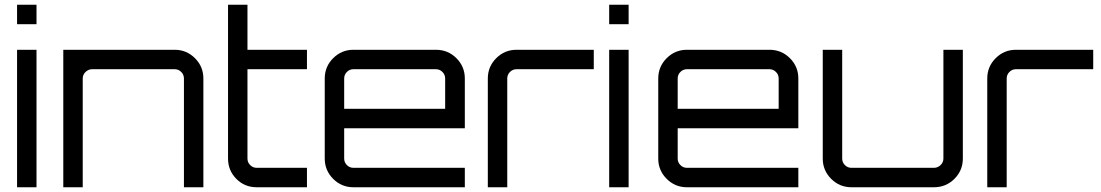

<svg xmlns="http://www.w3.org/2000/svg" viewBox="-20 -790 4645 810"><path d="M52 0V-580H134V0ZM52 -770H134V-688H52Z M717 -580Q767 -580 802.5 -544.5Q838 -509 838 -459V0H756V-459Q756 -475 744.5 -486.5Q733 -498 717 -498H369Q353 -498 341 -486.5Q329 -475 329 -459V0H247V-580Z M1275 -498H1024V-121Q1024 -105 1035.5 -93.5Q1047 -82 1063 -82H1275V0H1063Q1012 0 977 -35.5Q942 -71 942 -121V-770H1024V-580H1275Z M1819 -580Q1870 -580 1905.5 -544.5Q1941 -509 1941 -459V-249H1432V-121Q1432 -105 1443.5 -93.5Q1455 -82 1471 -82H1941V0H1471Q1421 0 1385.5 -35.5Q1350 -71 1350 -121V-459Q1350 -509 1385.5 -544.5Q1421 -580 1471 -580ZM1432 -331H1858V-459Q1858 -475 1846.5 -486.5Q1835 -498 1819 -498H1471Q1455 -498 1443.5 -486.5Q1432 -475 1432 -459Z M2159 -580H2485V-498H2159Q2143 -498 2131.5 -486.5Q2120 -475 2120 -459V0H2038V-459Q2038 -509 2073.5 -544.5Q2109 -580 2159 -580Z M2550 0V-580H2632V0ZM2550 -770H2632V-688H2550Z M3226 -580Q3277 -580 3312.5 -544.5Q3348 -509 3348 -459V-249H2839V-121Q2839 -105 2850.5 -93.5Q2862 -82 2878 -82H3348V0H2878Q2828 0 2792.5 -35.5Q2757 -71 2757 -121V-459Q2757 -509 2792.5 -544.5Q2828 -580 2878 -580ZM2839 -331H3265V-459Q3265 -475 3253.5 -486.5Q3242 -498 3226 -498H2878Q2862 -498 2850.5 -486.5Q2839 -475 2839 -459Z M3960 -580H4042V-121Q4042 -71 4006.5 -35.5Q3971 0 3920 0H3572Q3522 0 3486.5 -35.5Q3451 -71 3451 -121V-580H3533V-121Q3533 -105 3544.5 -93.5Q3556 -82 3572 -82H3920Q3936 -82 3948 -93.5Q3960 -105 3960 -121Z M4266 -580H4592V-498H4266Q4250 -498 4238.5 -486.5Q4227 -475 4227 -459V0H4145V-459Q4145 -509 4180.5 -544.5Q4216 -580 4266 -580Z"/></svg>

Font: Orbitron
Style: Regular
Weight: 400
Designer: Matt McInerney
Foundry: Matt McInerney
Version: 1.000